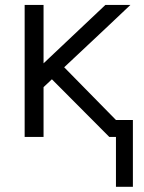

<svg xmlns="http://www.w3.org/2000/svg" viewBox="-20 -545 573 764"><path d="M441.4 -67.4Q458 -67.4 508.8 -67.4Q508.8 -1 508.8 198.2Q492.2 198.2 441.4 198.2Q441.4 131.8 441.4 -67.4ZM78.1 0Q78.1 -130.9 78.1 -525.4Q96.7 -525.4 153.3 -525.4Q153.3 -466.8 153.3 -293Q214.8 -350.6 399.4 -525.4Q423.8 -525.4 499 -525.4Q433.6 -462.9 235.4 -277.3Q303.7 -208 507.8 0Q484.4 0 415 0Q357.4 -57.6 186.5 -229.5Q178.7 -221.7 153.3 -198.2Q153.3 -148.4 153.3 0Q134.8 0 78.1 0Z"/></svg>

Font: Gothic A1
Style: Regular
Weight: 400
Designer: HanYang I&C Co.,Ltd.
Version: Version 2.50